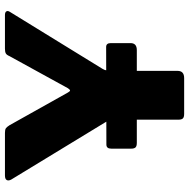

<svg xmlns="http://www.w3.org/2000/svg" viewBox="-14 -768 782 795"><g transform="rotate(-90 377.5 -371.0)"><path d="M712 -742Q724 -742 727.5 -736Q731 -730 725 -721L490 -339Q484 -330 482.5 -319Q481 -308 481 -279V-27Q481 0 451 0H303Q289 0 284 -5.5Q279 -11 279 -23V-289Q279 -304 276 -311.5Q273 -319 266 -330L31 -716Q25 -727 29 -734.5Q33 -742 48 -742H224Q238 -742 243.5 -738Q249 -734 256 -723L391 -482Q396 -473 399.5 -472.5Q403 -472 409 -481L542 -723Q547 -735 553.5 -738.5Q560 -742 573 -742H712ZM183 -196Q169 -196 164 -201.5Q159 -207 159 -219V-302Q159 -322 176 -322L580 -323Q596 -323 596 -304V-222Q596 -196 567 -196Z"/></g></svg>

Font: Libre Franklin ExtraBold
Style: Regular
Weight: 800
Designer: Pablo Impallari, Rodrigo Fuenzalida, Nhung Nguyen
Foundry: Impallari Type
Version: Version 3.000